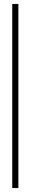

<svg xmlns="http://www.w3.org/2000/svg" viewBox="-20 -838 156 972"><path d="M42 114H73V-818H42Z"/></svg>

Font: Advent Pro ExtraLight
Style: Regular
Weight: 250
Version: Version 3.000